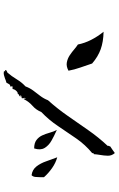

<svg xmlns="http://www.w3.org/2000/svg" viewBox="179 -838 642 1040"><g transform="rotate(90 500.0 -318.0)"><path d="M815 -505Q811 -506 810 -502.5Q809 -499 809 -496Q764 -459 730 -410Q696 -361 663 -311.5Q630 -262 587 -221Q575 -192 553 -173Q531 -154 517 -126Q511 -125 513 -128Q516 -132 515 -135Q510 -134 510 -131.5Q510 -129 511 -125Q513 -119 512 -115Q507 -114 503 -113Q499 -112 495 -110Q496 -107 498 -108Q501 -110 503 -107Q502 -104 499 -102Q496 -100 493 -99Q486 -96 490 -93Q482 -95 473 -86Q464 -77 462 -65H448V-51Q441 -55 435.5 -45.5Q430 -36 428 -32Q421 -30 415 -28Q409 -26 405 -24Q395 -21 387 -18.5Q379 -16 367 -18Q365 -19 366 -24Q366 -28 362 -24Q356 -28 362.5 -32Q369 -36 373 -37Q393 -60 409.5 -87.5Q426 -115 448 -135Q457 -159 471 -177.5Q485 -196 499.5 -215Q514 -234 523 -257Q568 -307 607 -363Q646 -419 685 -475Q724 -531 770 -580Q769 -584 771 -588Q773 -591 773 -594Q783 -600 791.5 -606.5Q800 -613 809 -619Q824 -602 823.5 -581Q823 -560 819 -538Q818 -529 816.5 -521Q815 -513 815 -505ZM363 -368Q339 -355 318 -359Q297 -363 279 -375Q261 -387 245 -401Q239 -406 233 -410.5Q227 -415 221 -419Q214 -455 196 -490.5Q178 -526 152 -558Q206 -557 246.5 -542.5Q287 -528 324 -496Q335 -463 346 -431.5Q357 -400 363 -368ZM940 -235Q940 -231 940 -226.5Q940 -222 940 -218Q940 -203 938.5 -189Q937 -175 929 -168Q899 -172 881.5 -194.5Q864 -217 853.5 -248Q843 -279 832 -307Q862 -299 890.5 -279Q919 -259 940 -235ZM784 -182Q755 -182 738.5 -194.5Q722 -207 713.5 -225.5Q705 -244 699 -265.5Q693 -287 684 -305Q687 -304 692 -301Q717 -290 742.5 -275.5Q768 -261 781.5 -238.5Q795 -216 784 -182Z"/></g></svg>

Font: Yuji Boku
Style: Regular
Weight: 400
Designer: Kataoka Yuji
Foundry: Kinuta Font Factory
Version: Version 3.002